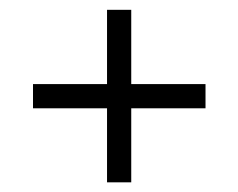

<svg xmlns="http://www.w3.org/2000/svg" viewBox="-20 -548 490 395"><path d="M47.9 -325.2V-375H200.2V-527.8H250V-375H402.8V-325.2H250V-172.9H200.2V-325.2Z"/></svg>

Font: LT Hoop Light
Style: Regular
Weight: 300
Designer: Daniel Lyons
Foundry: LyonsType
Version: Version 1.000